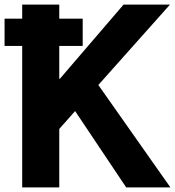

<svg xmlns="http://www.w3.org/2000/svg" viewBox="-20 -820 766 840"><path d="M0 -619.1V-738.3H77.1V-799.8H239.3V-738.3H341.8V-619.1H239.3V-475.6H242.2L520.5 -799.8H723.6L410.2 -448.2L725.6 0H532.2L308.6 -334L239.3 -255.9V0H77.1V-619.1Z"/></svg>

Font: Gothic A1 Black
Style: Regular
Weight: 900
Version: Version 2.50